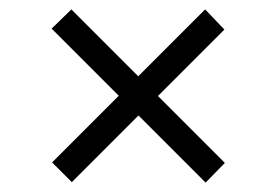

<svg xmlns="http://www.w3.org/2000/svg" viewBox="-20 -434 590 409"><path d="M418 -45 90 -373 132 -414 459 -87ZM133 -46 91 -88 417 -414 458 -371Z"/></svg>

Font: Ysabeau Infant Medium
Style: Italic
Weight: 500
Italic angle: -12°
Designer: Christian Thalmann (Catharsis Fonts)
Version: Version 2.001;gftools[0.9.30]; featfreeze: ss01,ss02,lnum